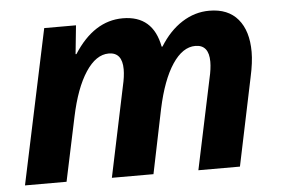

<svg xmlns="http://www.w3.org/2000/svg" viewBox="-44 -616 993 676"><g transform="rotate(-5 452.5 -278.0)"><path d="M412.1 -556.2Q519 -556.2 540 -444.8H543Q576.2 -498.5 621.3 -527.3Q666.5 -556.2 717.8 -556.2Q784.2 -556.2 819.1 -514.6Q854 -473.1 854 -398.9Q854 -361.8 842.8 -311L777.8 0H630.9L698.2 -318.8Q706.1 -352.1 706.1 -377Q706.1 -437 658.2 -437Q613.3 -437 576.9 -382.3Q540.5 -327.6 519 -227.1L472.2 0H325.2L392.1 -318.8Q399.9 -352.1 399.9 -377Q399.9 -437 352.1 -437Q307.1 -437 270.5 -381.3Q233.9 -325.7 212.9 -226.1L165 0H18.1L133.8 -545.9H246.1L235.8 -444.8H238.8Q310.1 -556.2 412.1 -556.2Z"/></g></svg>

Font: Zoram GWebM
Style: Bold Italic
Weight: 700
Italic angle: -12°
Foundry: Ascender Corporation
Version: Version 1.000